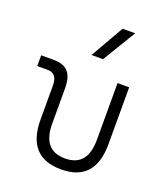

<svg xmlns="http://www.w3.org/2000/svg" viewBox="-146 -897 877 1008"><g transform="rotate(20 293.0 -392.5)"><path d="M312.5 9.8Q122.6 9.8 122.6 -200.2V-389.2Q122.6 -457.5 67.9 -457.5H10.3V-517.6H79.6Q136.2 -517.6 161.9 -488.8Q187.5 -460 187.5 -397V-200.2Q187.5 -51.3 312.5 -51.3Q437 -51.3 437 -200.2V-517.6H502V-200.2Q502 9.8 312.5 9.8ZM258.3 -609.4 364.3 -794.9H434.6L322.3 -609.4Z"/></g></svg>

Font: CaskaydiaMono NF Light
Style: Regular
Weight: 300
Designer: Aaron Bell
Foundry: Saja Typeworks
Version: Version 2111.001; ttfautohint (v1.8.4);Nerd Fonts 3.1.1